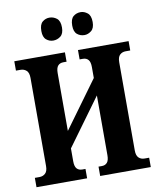

<svg xmlns="http://www.w3.org/2000/svg" viewBox="-98 -996 886 1072"><g transform="rotate(-10 345.0 -460.0)"><path d="M21 0V-53H47Q67 -53 80.5 -65.5Q94 -78 94 -107V-607Q94 -636 80.5 -648.5Q67 -661 47 -661H21V-714H308V-661H290Q270 -661 259 -648.5Q248 -636 248 -607V-279L442 -545V-607Q442 -636 431 -648.5Q420 -661 401 -661H382V-714H669V-661H643Q623 -661 610 -648.5Q597 -636 597 -607V-107Q597 -78 610 -65.5Q623 -53 643 -53H669V0H382V-53H401Q420 -53 431 -65.5Q442 -78 442 -107V-446L248 -180V-107Q248 -78 259 -65.5Q270 -53 290 -53H308V0ZM433 -790Q409 -790 391.5 -804.5Q374 -819 374 -854Q374 -891 391.5 -905.5Q409 -920 433 -920Q453 -920 471.5 -905.5Q490 -891 490 -854Q490 -819 471.5 -804.5Q453 -790 433 -790ZM256 -790Q234 -790 216.5 -804.5Q199 -819 199 -854Q199 -891 216.5 -905.5Q234 -920 256 -920Q279 -920 297.5 -905.5Q316 -891 316 -854Q316 -819 297.5 -804.5Q279 -790 256 -790Z"/></g></svg>

Font: Noto Serif ExtraCondensed ExtraBold
Style: Regular
Weight: 800
Width: 2
Designer: Monotype Design Team
Foundry: Monotype Imaging Inc.
Version: Version 2.013; ttfautohint (v1.8.4.7-5d5b)